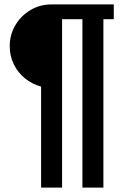

<svg xmlns="http://www.w3.org/2000/svg" viewBox="-20 -687 555 869"><path d="M166 162V-295Q126 -306 93.5 -332Q61 -358 42.5 -396Q24 -434 24 -478Q24 -530 49.5 -573Q75 -616 118 -641.5Q161 -667 213 -667H495V-600H448V162H353V-600H261V162Z"/></svg>

Font: Atkinson Hyperlegible
Style: Bold
Weight: 700
Designer: Elliott Scott, Megan Eiswerth, Linus Boman, Theodore Petrosky
Foundry: Braille Institute
Version: Version 1.006; ttfautohint (v1.8.3)